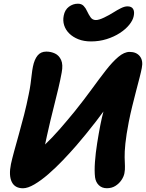

<svg xmlns="http://www.w3.org/2000/svg" viewBox="-20 -993 781 1027"><path d="M466.8 -771.4Q428.8 -771.4 399.4 -783Q370 -794.6 350.4 -814Q330.8 -833.4 323.1 -858Q315.4 -882.6 320.8 -909.2Q326.8 -940.6 348.6 -956.9Q370.4 -973.2 396.6 -973.2Q416 -973.2 427.3 -961.5Q438.6 -949.8 445.8 -933.2Q454.6 -914.4 464.7 -900.1Q474.8 -885.8 493 -885.8Q509 -885.8 536.7 -899Q564.4 -912.2 589.2 -928Q606.4 -939 626.3 -949Q646.2 -959 661.8 -959Q683.8 -959 692.1 -944.9Q700.4 -930.8 695.2 -906.8Q690.8 -884.6 671.5 -860.6Q652.2 -836.6 621.1 -816.4Q590 -796.2 550.5 -783.8Q511 -771.4 466.8 -771.4ZM103 14Q59.2 14 42.7 -20.4Q26.2 -54.8 38.6 -115.6Q44.2 -141.6 55.4 -182.9Q66.6 -224.2 80.8 -274.4Q95 -324.6 108.9 -379.1Q122.8 -433.6 133.2 -486.2Q139.8 -516.8 143.4 -543.7Q147 -570.6 149.6 -593.8Q152.2 -617 156 -636Q163.8 -674.8 180.9 -695.9Q198 -717 227.8 -717Q252.8 -717 274.4 -706.7Q296 -696.4 307 -671.8Q318 -647.2 310 -605Q302.8 -565.2 292.5 -521.8Q282.2 -478.4 271 -434.2Q259.8 -390 249.5 -347.1Q239.2 -304.2 231 -266.2Q222 -221.2 213.4 -189.2Q204.8 -157.2 197.7 -131.9Q190.6 -106.6 185.2 -81L131.4 -146.4Q174.8 -176.2 216.8 -215.9Q258.8 -255.6 299.6 -302.4Q340.4 -349.2 381 -399Q428.8 -458.6 469.7 -514.8Q510.6 -571 545.8 -616.3Q581 -661.6 612.8 -688.5Q644.6 -715.4 673.4 -715.4Q709.4 -715.4 728 -692.1Q746.6 -668.8 738.4 -629Q734.8 -609.4 726.4 -576.9Q718 -544.4 707.6 -504.8Q697.2 -465.2 687 -423.3Q676.8 -381.4 669 -342Q655.2 -270.4 650.6 -224.8Q646 -179.2 646.7 -151.4Q647.4 -123.6 648.3 -104.9Q649.2 -86.2 645.6 -66.8Q642.2 -48.2 629.4 -29.4Q616.6 -10.6 597 1.6Q577.4 13.8 551.6 13.8Q525.4 13.8 508.7 -2.4Q492 -18.6 488.4 -44.8Q484.4 -78.2 487.9 -126.7Q491.4 -175.2 499.8 -227.8Q508.2 -280.4 516.8 -324.4Q524.2 -363 535.2 -404.1Q546.2 -445.2 557.5 -482.9Q568.8 -520.6 578.7 -550.3Q588.6 -580 594.8 -594.8L640 -551.4Q622 -521.6 598.1 -487.1Q574.2 -452.6 547.9 -416.2Q521.6 -379.8 493.7 -343.8Q465.8 -307.8 438.9 -274.8Q412 -241.8 388.4 -214.6Q355.2 -176.4 316.7 -136.1Q278.2 -95.8 238.9 -61.7Q199.6 -27.6 164.1 -6.8Q128.6 14 103 14Z"/></svg>

Font: Shantell Sans Light
Style: Italic
Weight: 300
Italic angle: -11°
Designer: Stephen Nixon, Anya Danilova, Shantell Martin
Foundry: Arrow Type
Version: Version 1.008;[ac192a2d6]